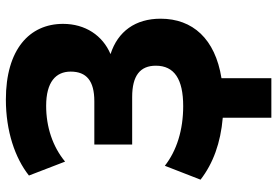

<svg xmlns="http://www.w3.org/2000/svg" viewBox="-165 -605 944 654"><g transform="rotate(-90 307.0 -278.0)"><path d="M367.7 174.3V4.4C502 -17.1 570.3 -93.8 570.3 -203.1C570.3 -288.6 527.3 -348.6 449.7 -373.5C513.2 -400.4 552.7 -459.5 552.7 -535.2C552.7 -649.9 465.3 -730 294.9 -730C187 -730 95.7 -698.7 36.1 -651.4L83.5 -528.3C134.8 -570.8 201.7 -592.8 273.4 -592.8C355 -592.8 390.1 -559.6 390.1 -509.3C390.1 -455.6 358.9 -428.7 289.1 -428.7H141.6V-299.8H303.7C376.5 -299.8 410.2 -272.5 410.2 -219.2C410.2 -156.2 364.3 -126 272.5 -126C191.4 -126 121.1 -147.9 69.3 -188.5L22 -66.9C77.6 -23.9 147.5 1.5 232.9 8.8V174.3Z"/></g></svg>

Font: Winston ExtraBold
Style: Regular
Weight: 800
Designer: Vernon Adams, Kim Jin-seong, David Berlow, Cristiano Sobral
Foundry: The Winston Project Authors
Version: Version 3.004